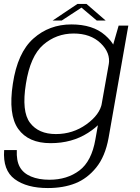

<svg xmlns="http://www.w3.org/2000/svg" viewBox="-28 -720 706 971"><path d="M214 231Q293 231 353.2 207Q413.5 183 458.8 127Q504 71 521 -22L621 -590.5H572L532 -451.5L454.5 -15.5Q435.5 95.5 373.5 142.2Q311.5 189 222 189Q167.5 189 128.5 172.5Q89.5 156 72 124.2Q54.5 92.5 57 39H-7Q-14.5 141 46.5 186Q107.5 231 214 231ZM228 4Q336 4 417 -48Q498 -100 506.5 -151.5L487.5 -199Q477.5 -140.5 409 -91.2Q340.5 -42 254.5 -42Q167 -42 123.8 -99Q80.5 -156 103 -296Q125 -436.5 190.8 -493.5Q256.5 -550.5 344.5 -550.5Q430 -550.5 481 -501.5Q532 -452.5 522 -394L557 -438Q565.5 -487.5 503.5 -542Q441.5 -596.5 333 -596.5Q221 -596.5 140.8 -525Q60.5 -453.5 37 -296.5Q13 -140 64.2 -68Q115.5 4 228 4ZM238 -616H284L384 -681.5L461.5 -616H506.5L409.5 -700H363.5Z"/></svg>

Font: Anybody SemiExpanded Light
Style: Italic
Weight: 300
Width: 6
Italic angle: -10°
Version: Version 1.113;gftools[0.9.25]